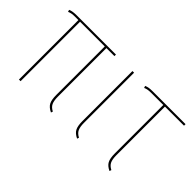

<svg xmlns="http://www.w3.org/2000/svg" viewBox="-62 -834 1153 1153"><g transform="rotate(45 514.5 -257.0)"><path d="M355 -505V-93Q355 -58 364 -39Q373 -20 397 -8L393 4Q363 -10 352 -31Q341 -52 341 -93V-505H131V0H117V-505H92Q71 -505 60.5 -503Q50 -501 38 -496L34 -509Q53 -518 90 -518H423V-505Z M577 -93Q577 -58 586 -39Q595 -20 619 -8L615 4Q585 -10 574 -31Q563 -52 563 -93V-518H577Z M852 -505V-93Q852 -58 861 -39Q870 -20 894 -8L890 4Q860 -10 849 -31Q838 -52 838 -93V-505H738Q718 -505 707 -503Q696 -501 684 -496L680 -509Q692 -514 704 -516Q716 -518 737 -518H1014V-505Z"/></g></svg>

Font: Fira Sans Compressed Hair
Style: Regular
Weight: 100
Width: 1
Designer: bBox Type GmbH & Carrois Corporate GbR & Edenspiekermann AG
Foundry: bBox Type GmbH & Carrois Corporate GbR & Edenspiekermann AG
Version: Version 4.301